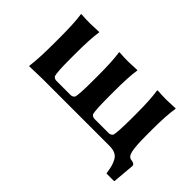

<svg xmlns="http://www.w3.org/2000/svg" viewBox="-86 -718 1132 1132"><g transform="rotate(45 480.5 -152.0)"><path d="M743.2 0H184.1Q184.1 0 77.1 2.9L76.2 0Q85.9 -67.9 85.9 -200.2V-250Q85.9 -366.2 76.2 -429.2L78.1 -432.1Q119.1 -429.2 152.8 -429.2Q152.8 -429.2 227.1 -432.1L228 -429.2Q218.3 -369.1 217.8 -250V-200.2Q217.8 -90.3 226.1 -63Q235.8 -49.8 252 -49.8H370.1Q386.2 -49.8 396 -63Q403.8 -89.8 403.8 -200.2V-250Q403.8 -366.2 394 -429.2L396 -432.1Q436 -429.2 470.2 -429.2Q470.2 -429.2 544.9 -432.1L545.9 -429.2Q536.1 -369.1 536.1 -250V-200.2Q536.1 -90.3 543.9 -63Q553.7 -49.8 569.8 -49.8H687Q704.1 -49.8 713.9 -63Q721.7 -89.8 722.2 -200.2V-249Q722.2 -361.8 711.9 -429.2L713.9 -432.1Q754.9 -429.2 789.1 -429.2Q789.1 -429.2 863.8 -432.1L865.2 -429.2Q854 -360.4 854 -249V-200.2Q854 -111.3 862.1 -72.8Q870.1 -34.2 894 -32.2Q923.8 -29.3 923.8 -11.2L912.1 125L910.2 127.9H848.1L846.2 125Q841.3 92.8 836.2 74Q831.1 55.2 820.6 36.1Q810.1 17.1 791 8.5Q772 0 743.2 0Z"/></g></svg>

Font: Linux Biolinum O
Style: Bold
Weight: 700
Designer: Philipp H. Poll
Foundry: Philipp H. Poll
Version: Version 1.3.2